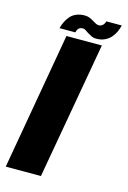

<svg xmlns="http://www.w3.org/2000/svg" viewBox="-152 -758 540 812"><g transform="rotate(15 118.0 -352.0)"><path d="M-42 0H112L218 -600H63ZM186.5 -621.5Q208.5 -621.5 224.5 -629.2Q240.5 -637 251 -649Q261.5 -661 268 -675.5Q274.5 -690 277.5 -703.5H210Q209 -699 205.5 -692.8Q202 -686.5 196.2 -682.8Q190.5 -679 183 -679Q177 -679 169.8 -682.5Q162.5 -686 154.5 -691.2Q146.5 -696.5 136.8 -700.2Q127 -704 115.5 -704Q95 -704 78.8 -697Q62.5 -690 52.5 -678Q42.5 -666 36 -652.2Q29.5 -638.5 26 -624.5H95Q96.5 -629 99 -635.2Q101.5 -641.5 107.2 -645.2Q113 -649 122.5 -649Q128.5 -649 134.8 -644.8Q141 -640.5 149.2 -635.2Q157.5 -630 166.2 -625.8Q175 -621.5 186.5 -621.5Z"/></g></svg>

Font: Anybody UltraCondensed ExtraBold
Style: Italic
Weight: 800
Width: 1
Italic angle: -10°
Version: Version 1.113;gftools[0.9.25]